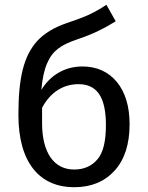

<svg xmlns="http://www.w3.org/2000/svg" viewBox="-20 -771 619 803"><path d="M325 -493C250 -493 190 -456 153 -395C157 -442 165 -479 177 -506C200 -560 235 -583 302 -606C371 -629 417 -653 464 -682L425 -751C400 -734 376 -721 353 -710C329 -699 297 -687 258 -674C205 -656 165 -631 136 -600C78 -536 57 -443 57 -290C57 -87 149 12 290 12C361 12 417 -11 459 -57C501 -103 522 -168 522 -251C522 -326 504 -385 469 -428C433 -471 385 -493 325 -493ZM290 -62C206 -62 156 -132 156 -256V-320C191 -387 247 -419 308 -419C383 -419 423 -369 423 -248C423 -179 411 -131 387 -104C363 -76 331 -62 290 -62Z"/></svg>

Font: Fira Sans
Style: Regular
Weight: 400
Designer: Carrois Corporate & Edenspiekermann AG
Foundry: Carrois Corporate GbR & Edenspiekermann AG
Version: Version 4.203